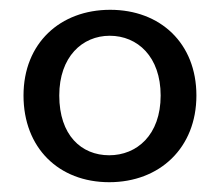

<svg xmlns="http://www.w3.org/2000/svg" viewBox="-20 -719 450 392"><path d="M205 -699C103 -699 28 -631 28 -524C28 -417 100 -347 203 -347C306 -347 381 -417 381 -524C381 -631 307 -699 205 -699ZM204 -646C261 -646 308 -603 308 -524C308 -443 259 -402 203 -402C146 -402 101 -443 101 -524C101 -603 148 -646 204 -646Z"/></svg>

Font: Arvore Sans
Style: Regular
Weight: 400
Designer: Jonny Pinhorn (Latin) Dan Schunck (customization for Arvore)
Version: Version 1.000;Glyphs 3.3 (3305)